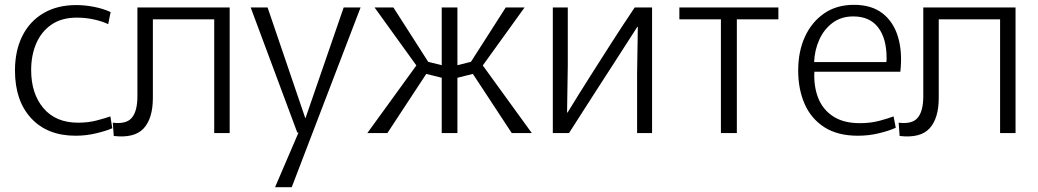

<svg xmlns="http://www.w3.org/2000/svg" viewBox="-20 -551 4298 795"><path d="M293 11Q176 11 109 -61.5Q42 -134 42 -259Q42 -341 72.5 -402Q103 -463 160 -496.5Q217 -530 296 -530Q332 -530 370 -522.5Q408 -515 438 -501L428 -451Q403 -463 368.5 -470.5Q334 -478 298 -478Q235 -478 193 -449Q151 -420 130 -371Q109 -322 109 -261Q109 -163 160 -103Q211 -43 303 -43Q346 -43 381.5 -52.5Q417 -62 437 -69L445 -20Q420 -9 378 1Q336 11 293 11Z M451 12 447 -43Q503 -36 526 -63.5Q549 -91 549 -153V-520H931V0H867V-471H613V-146Q613 -61 575 -19.5Q537 22 451 12Z M1018 -520H1088L1244 -62H1245L1403 -520H1473L1188 224H1119L1216 -2H1211Z M1501 0 1704 -280 1531 -520H1609L1753 -295L1809 -281V-520H1874V-281L1930 -295L2074 -520H2152L1979 -280L2182 0H2099L1938 -245L1874 -229V0H1809V-229L1745 -245L1584 0Z M2269 0V-520H2331V-281L2328 -85H2330Q2381 -168 2424.5 -236.5Q2468 -305 2511.5 -373Q2555 -441 2608 -520H2680V0H2618V-248L2621 -440H2619Q2587 -390 2542.5 -321Q2498 -252 2445 -170Q2392 -88 2336 0Z M2965 0V-471H2793V-520H3203V-471H3031V0Z M3532 11Q3448 11 3393 -24.5Q3338 -60 3311.5 -121Q3285 -182 3285 -259Q3285 -338 3313 -399Q3341 -460 3392.5 -495.5Q3444 -531 3516 -531Q3589 -531 3634.5 -495.5Q3680 -460 3698.5 -397.5Q3717 -335 3708 -254H3352Q3349 -193 3368 -145Q3387 -97 3430 -69Q3473 -41 3540 -41Q3585 -41 3622 -51Q3659 -61 3680 -69L3689 -22Q3663 -10 3620.5 0.5Q3578 11 3532 11ZM3513 -483Q3463 -483 3427.5 -456.5Q3392 -430 3372.5 -387Q3353 -344 3351 -294H3650Q3651 -299 3651 -303.5Q3651 -308 3651 -311Q3651 -392 3616 -437.5Q3581 -483 3513 -483Z M3705 12 3701 -43Q3757 -36 3780 -63.5Q3803 -91 3803 -153V-520H4185V0H4121V-471H3867V-146Q3867 -61 3829 -19.5Q3791 22 3705 12Z"/></svg>

Font: Murecho Light
Style: Regular
Weight: 300
Designer: Neil Summerour
Foundry: Positype
Version: Version 1.010; ttfautohint (v1.8.3)